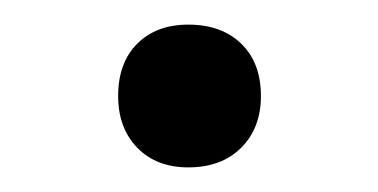

<svg xmlns="http://www.w3.org/2000/svg" viewBox="-20 -374 307 156"><path d="M76 -296Q76 -323 91.5 -338.5Q107 -354 133 -354Q160 -354 176 -338.5Q192 -323 192 -296Q192 -270 176 -254Q160 -238 133 -238Q107 -238 91.5 -254Q76 -270 76 -296Z"/></svg>

Font: PTSans
Style: Regular
Weight: 400
Designer: A.Korolkova, O.Umpeleva, V.Yefimov
Foundry: ParaType Ltd
Version: Version 2.003W OFL